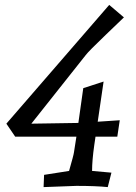

<svg xmlns="http://www.w3.org/2000/svg" viewBox="-20 -759 555 784"><path d="M426 -739 486 -688Q485 -687 461.5 -664.5Q438 -642 412 -617Q341 -549 330 -534L108 -254L300 -257L320 -399L403 -426L379 -262L469 -268L459 -201H370L365 -167Q356 -104 356 -61L435 -54L420 5Q371 0 292 0L158 5L160 -45L262 -61Q281 -127 282 -137L292 -201H42L6 -254Z"/></svg>

Font: Andada
Style: Italic
Weight: 400
Italic angle: -8.29999°
Designer: Carolina Giovagnoli
Foundry: Carolina Giovagnoli
Version: Version 1.003